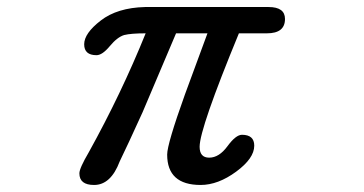

<svg xmlns="http://www.w3.org/2000/svg" viewBox="-20 -526 1040 549"><path d="M573.2 -430.7H483.4L387.7 -205.1L349.6 -122.1L322.3 -64.5Q296.9 2.9 249 2.9Q207 2.9 207 -30.3Q207 -44.9 233.4 -89.8Q327.1 -258.8 396.5 -430.7Q354.5 -430.7 335 -425.8Q315.4 -419.9 293.9 -394Q272.5 -368.2 255.9 -368.2Q220.7 -368.2 220.7 -399.4Q220.7 -430.7 268.1 -467.3Q315.4 -503.9 394.5 -505.9H748Q794.9 -505.9 794.9 -471.7Q794.9 -430.7 743.2 -430.7H663.1Q550.8 -158.2 550.8 -106.4Q550.8 -75.2 578.1 -75.2Q606.4 -75.2 630.4 -107.9Q654.3 -140.6 671.9 -140.6Q707 -140.6 707 -109.4Q707 -73.2 655.3 -35.2Q603.5 2.9 553.7 2.9Q458 2.9 458 -84Q458 -114.3 508.8 -255.9Z"/></svg>

Font: MotoyaLMaru
Style: W3 mono
Weight: 400
Version: Version 1.01